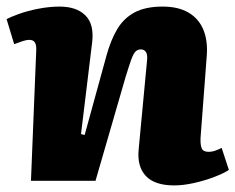

<svg xmlns="http://www.w3.org/2000/svg" viewBox="-24 -549 715 583"><path d="M671 -33Q656 -23 627.5 -12Q599 -1 566 6.5Q533 14 505 14Q446 14 419 -14.5Q392 -43 397 -95L422 -360Q425 -382 419.5 -390.5Q414 -399 404 -399Q394 -399 387.5 -392.5Q381 -386 374.5 -368Q368 -350 357 -314L266 0H70L86 -395Q87 -412 82 -420Q77 -428 65 -428Q57 -428 46 -424.5Q35 -421 19 -415L-4 -491Q7 -497 33 -506.5Q59 -516 92.5 -522.5Q126 -529 157 -529Q208 -529 235 -502.5Q262 -476 256 -422L222 -142L233 -139L299 -379Q312 -427 332 -460.5Q352 -494 385 -511.5Q418 -529 470 -529Q517 -529 548 -511Q579 -493 593 -460Q607 -427 604 -382L585 -131Q584 -109 588.5 -98.5Q593 -88 609 -88Q620 -88 631 -92Q642 -96 649 -100Z"/></svg>

Font: Literata ExtraBold
Style: Italic
Weight: 800
Italic angle: -2°
Designer: Latin by Veronika Burian and Jose Scaglione. Greek by Irene Vlachou. Cyrillic by Vera Evstafieva
Foundry: TypeTogether
Version: Version 3.002